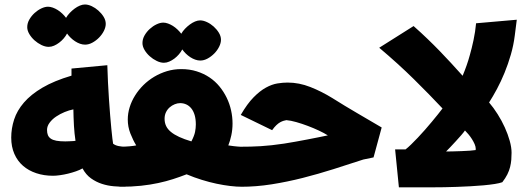

<svg xmlns="http://www.w3.org/2000/svg" viewBox="-20 -820 2311 843"><path d="M193.8 -614.3Q178.7 -614.3 162.1 -622.3Q145.5 -630.4 131.6 -642.8Q117.7 -655.3 108.6 -670.7Q99.6 -686 99.6 -700.7Q99.6 -718.3 108.9 -734.4Q118.2 -750.5 131.8 -762.9Q145.5 -775.4 161.4 -783Q177.2 -790.5 190.9 -790.5Q200.7 -790.5 211.7 -786.6Q222.7 -782.7 233.2 -776.1Q243.7 -769.5 253.2 -760.5Q262.7 -751.5 270 -741.7Q276.4 -752.9 286.4 -763.4Q296.4 -773.9 307.6 -782.2Q318.8 -790.5 330.6 -795.4Q342.3 -800.3 353 -800.3Q366.7 -800.3 382.6 -793Q398.4 -785.6 412.1 -773.4Q425.8 -761.2 435.1 -746.1Q444.3 -731 444.3 -715.3Q444.3 -700.7 436.3 -684.6Q428.2 -668.5 415 -655Q401.9 -641.6 385.7 -632.8Q369.6 -624 353.5 -624Q342.8 -624 331.5 -627.9Q320.3 -631.8 309.8 -638.7Q299.3 -645.5 290.3 -654.3Q281.2 -663.1 274.4 -672.9Q268.6 -661.6 259.5 -651.1Q250.5 -640.6 239.7 -632.6Q229 -624.5 217.3 -619.4Q205.6 -614.3 193.8 -614.3ZM530.8 0Q506.3 0 479.7 -2.2Q453.1 -4.4 427.5 -12.7Q401.9 -21 379.6 -36.9Q357.4 -52.7 342.3 -80.6Q330.6 -73.7 313.7 -67.9Q296.9 -62 278.8 -57.6Q260.7 -53.2 243.4 -50.8Q226.1 -48.3 212.9 -48.3Q172.9 -48.3 139.2 -59.6Q105.5 -70.8 81.1 -92Q56.6 -113.3 43 -144.5Q29.3 -175.8 29.3 -215.8Q29.3 -255.9 42 -295.2Q54.7 -334.5 85.2 -369.9Q115.7 -405.3 166.7 -435.3Q217.8 -465.3 293.9 -487.8V-519L451.2 -533.7Q452.1 -496.6 454.1 -458.3Q456.1 -419.9 458.5 -383.5Q460.9 -347.2 463.6 -314.2Q466.3 -281.2 468.8 -255.4Q471.2 -229.5 473.4 -211.9Q475.6 -194.3 476.6 -189Q486.3 -181.6 500.7 -178.7Q515.1 -175.8 530.8 -175.8ZM266.6 -199.2Q270.5 -199.2 276.9 -199.5Q283.2 -199.7 290 -200Q296.9 -200.2 302.7 -200.7Q308.6 -201.2 311.5 -201.7Q309.1 -217.3 307.4 -233.9Q305.7 -250.5 304.7 -267.6Q303.7 -286.1 303 -305.2Q302.2 -324.2 302.2 -339.8Q284.2 -336.4 263.9 -328.1Q243.7 -319.8 226.3 -308.1Q209 -296.4 197.8 -281.2Q186.5 -266.1 186.5 -249.5Q186.5 -236.3 190.2 -227.1Q193.8 -217.8 202.9 -211.4Q211.9 -205.1 227.5 -202.1Q243.2 -199.2 266.6 -199.2Z M699.7 -544.4Q684.6 -544.4 668 -552.5Q651.4 -560.5 637.5 -573Q623.5 -585.4 614.5 -600.8Q605.5 -616.2 605.5 -630.9Q605.5 -648.4 614.7 -664.6Q624 -680.7 637.7 -693.1Q651.4 -705.6 667.2 -713.1Q683.1 -720.7 696.8 -720.7Q706.5 -720.7 717.5 -716.8Q728.5 -712.9 739 -706.3Q749.5 -699.7 759 -690.7Q768.6 -681.6 775.9 -671.9Q782.2 -683.1 792.2 -693.6Q802.2 -704.1 813.5 -712.4Q824.7 -720.7 836.4 -725.6Q848.1 -730.5 858.9 -730.5Q872.6 -730.5 888.4 -723.1Q904.3 -715.8 918 -703.6Q931.6 -691.4 940.9 -676.3Q950.2 -661.1 950.2 -645.5Q950.2 -630.9 942.1 -614.7Q934.1 -598.6 920.9 -585.2Q907.7 -571.8 891.6 -563Q875.5 -554.2 859.4 -554.2Q848.6 -554.2 837.4 -558.1Q826.2 -562 815.7 -568.8Q805.2 -575.7 796.1 -584.5Q787.1 -593.3 780.3 -603Q774.4 -591.8 765.4 -581.3Q756.3 -570.8 745.6 -562.7Q734.9 -554.7 723.1 -549.6Q711.4 -544.4 699.7 -544.4ZM507.8 0Q499.5 0 489 -4.6Q478.5 -9.3 470.2 -17.6V-158.7Q476.1 -165.5 487.3 -170.7Q498.5 -175.8 507.8 -175.8Q517.1 -175.8 528.1 -176.3Q539.1 -176.8 549.1 -177.7Q559.1 -178.7 567.1 -179.7Q575.2 -180.7 578.1 -181.6Q564 -204.6 552.5 -233.9Q541 -263.2 541 -295.4Q541 -322.3 549.3 -349.1Q557.6 -376 573 -400.6Q588.4 -425.3 609.6 -446.3Q630.9 -467.3 657 -482.9Q683.1 -498.5 713.1 -507.6Q743.2 -516.6 775.9 -516.6Q812.5 -516.6 843.5 -506.8Q874.5 -497.1 899.7 -480.2Q924.8 -463.4 943.6 -440.4Q962.4 -417.5 975.3 -390.9Q988.3 -364.3 994.6 -335.4Q1001 -306.6 1001 -277.8Q1001 -251 995.6 -225.8Q990.2 -200.7 982.4 -181.6Q997.1 -179.2 1007.1 -178.2Q1017.1 -177.2 1024.2 -176.5Q1031.2 -175.8 1035.6 -175.8Q1040 -175.8 1043.5 -175.8V0Q1019 0 990.5 -3.4Q961.9 -6.8 930.7 -13.4Q899.4 -20 866.2 -30.3Q833 -40.5 799.3 -54.7Q770.5 -43.5 740.2 -33.7Q710 -23.9 675 -16.4Q640.1 -8.8 599.1 -4.4Q558.1 0 507.8 0ZM839.8 -273.4Q839.8 -297.4 834.5 -315.2Q829.1 -333 819.6 -344.5Q810.1 -356 797.6 -361.6Q785.2 -367.2 771 -367.2Q759.3 -367.2 747.1 -362.3Q734.9 -357.4 724.9 -348.6Q714.8 -339.8 708.7 -327.1Q702.6 -314.5 702.6 -298.3Q702.6 -281.2 709.2 -267.1Q715.8 -252.9 730.2 -241Q744.6 -229 766.8 -218.8Q789.1 -208.5 820.3 -199.2Q833 -223.6 836.4 -240.7Q839.8 -257.8 839.8 -273.4Z M1038.6 0Q1029.3 0 1018.6 -4.6Q1007.8 -9.3 999.5 -17.6V-158.2Q1005.4 -165 1016.4 -170.4Q1027.3 -175.8 1038.6 -175.8Q1059.1 -175.8 1080.3 -176.3Q1101.6 -176.8 1124.8 -178.2Q1147.9 -179.7 1173.3 -182.4Q1198.7 -185.1 1227.5 -189.5Q1252 -193.4 1277.8 -198Q1303.7 -202.6 1328.9 -207.5Q1354 -212.4 1377.2 -217Q1400.4 -221.7 1419.4 -225.6Q1403.3 -235.8 1379.9 -246.8Q1356.4 -257.8 1331.1 -267.3Q1305.7 -276.9 1281 -283.9Q1256.3 -291 1237.3 -292.5Q1231.9 -291.5 1225.1 -289.6Q1218.3 -287.6 1210.2 -283.2Q1202.1 -278.8 1193.4 -270.5Q1184.6 -262.2 1174.8 -248.5L1037.1 -315.4Q1065.4 -364.3 1093.3 -392.6Q1121.1 -420.9 1147.5 -435.3Q1173.8 -449.7 1197.8 -453.6Q1221.7 -457.5 1242.7 -457.5Q1293 -457.5 1342.5 -438Q1392.1 -418.5 1439.5 -389.2Q1494.6 -354.5 1547.9 -323.5Q1601.1 -292.5 1655.8 -260.3L1620.1 -128.9L1575.2 -119.6Q1511.2 -98.6 1444.3 -77.4Q1377.4 -56.2 1309.1 -38.8Q1240.7 -21.5 1172.6 -10.7Q1104.5 0 1038.6 0Z M2249 -733.4 2240.2 -664.1Q2234.9 -621.6 2222.9 -580.1Q2210.9 -538.6 2195.3 -500.5Q2179.7 -462.4 2161.9 -429.2Q2144 -396 2127.4 -370.1Q2147 -347.2 2165 -318.6Q2183.1 -290 2196.5 -260.3Q2210 -230.5 2218 -201.7Q2226.1 -172.9 2226.1 -149.4Q2226.1 -133.8 2224.9 -118.4Q2223.6 -103 2219.7 -86.9Q2215.8 -70.8 2207.5 -54.2Q2199.2 -37.6 2185.5 -20Q2173.8 -15.6 2152.1 -12.2Q2130.4 -8.8 2103.3 -6.3Q2076.2 -3.9 2045.7 -2.2Q2015.1 -0.5 1985.8 0.5Q1956.5 1.5 1930.9 2Q1905.3 2.4 1887.2 2.4H1731.4L1714.8 -164.1H1760.7Q1771.5 -172.4 1785.4 -186Q1799.3 -199.7 1814.7 -215.8Q1830.1 -231.9 1845.7 -249.8Q1861.3 -267.6 1875.7 -284.9Q1890.1 -302.2 1902.3 -317.4Q1914.6 -332.5 1922.9 -343.8Q1865.2 -405.3 1797.1 -472.4Q1729 -539.6 1645 -610.4L1795.9 -705.6Q1829.6 -675.8 1857.4 -648.9Q1885.3 -622.1 1910.4 -596.2Q1935.5 -570.3 1960 -543.7Q1984.4 -517.1 2011.2 -487.3Q2021 -510.7 2028.8 -533Q2036.6 -555.2 2043 -578.6Q2051.3 -607.4 2059.1 -644Q2066.9 -680.7 2070.3 -717.8ZM2021.5 -247.1Q2016.6 -239.7 2005.4 -226.8Q1994.1 -213.9 1981.4 -200Q1968.8 -186 1956.8 -173.6Q1944.8 -161.1 1938.5 -154.8Q1949.2 -154.8 1968 -155.3Q1986.8 -155.8 2006.3 -156.5Q2025.9 -157.2 2043 -158.4Q2060.1 -159.7 2068.4 -161.1Q2068.8 -163.1 2068.8 -166.5Q2068.8 -175.8 2064 -187Q2059.1 -198.2 2052 -209.5Q2044.9 -220.7 2036.6 -230.5Q2028.3 -240.2 2021.5 -247.1Z"/></svg>

Font: DimaFred
Style: Bold
Weight: 800
Designer: R.Balvardi
Foundry: R.Balvardi (r.balvardi@gmail.com)
Version: Version 1.00;August 2, 2018;FontCreator 11.5.0.2427 64-bit